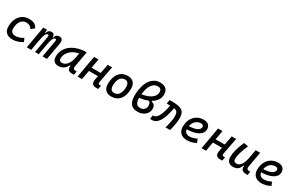

<svg xmlns="http://www.w3.org/2000/svg" viewBox="216 -2330 6012 3928"><g transform="rotate(30 3222.5 -366.0)"><path d="M271.5 -83Q322.3 -83 370.8 -99.6Q419.4 -116.2 457 -143.1L492.2 -63Q444.3 -30.3 382.8 -10.3Q321.3 9.8 257.3 9.8Q161.1 9.8 108.4 -40Q55.7 -89.8 55.7 -180.2Q55.7 -285.2 92.3 -363Q128.9 -440.9 195.1 -484.1Q261.2 -527.3 350.1 -527.3Q430.2 -527.3 477.5 -502Q524.9 -476.6 549.3 -419.9L473.6 -359.9Q448.2 -398.9 415.5 -416.7Q382.8 -434.6 336.4 -434.6Q283.7 -434.6 243.9 -404.3Q204.1 -374 182.4 -319.3Q160.6 -264.6 160.2 -190.9Q160.6 -139.6 189.7 -111.3Q218.8 -83 271.5 -83Z M774.4 -517.6 768.1 -384.3 700.2 0H595.2L686.5 -517.6ZM789.6 0 860.8 -404.3Q868.2 -444.3 835.4 -444.3Q805.2 -444.3 781.7 -391.6Q758.3 -338.9 743.2 -242.7L754.9 -439H779.8Q792 -486.8 817.1 -507.1Q842.3 -527.3 877.9 -527.3Q923.3 -527.3 941.7 -494.6Q960 -461.9 947.3 -390.6L877.4 0ZM1140.6 -390.6 1071.8 0H966.8L1038.1 -404.3Q1041.5 -423.3 1035.6 -433.8Q1029.8 -444.3 1014.2 -444.3Q981.9 -444.3 958.7 -391.6Q935.5 -338.9 920.9 -242.7L927.7 -439H960.4Q973.6 -487.3 1001.2 -507.3Q1028.8 -527.3 1067.9 -527.3Q1164.6 -527.3 1140.6 -390.6Z M1341.3 10.3Q1274.9 10.3 1238.8 -27.8Q1202.6 -65.9 1202.6 -135.3Q1202.6 -223.1 1240 -294.7Q1277.3 -366.2 1344.7 -417Q1412.1 -467.8 1502.4 -495.1Q1592.8 -522.5 1698.7 -522.5H1708.5L1644 -154.8Q1637.2 -115.7 1650.1 -98.1Q1663.1 -80.6 1706.1 -80.6H1726.1L1711.4 4.9H1676.8Q1639.2 4.9 1614 -2.7Q1588.9 -10.3 1575 -26.6Q1561 -43 1557.1 -69.8Q1553.2 -96.7 1558.1 -135.3L1586.4 -122.6H1529.8L1555.7 -150.9Q1528.8 -74.2 1472.7 -32Q1416.5 10.3 1341.3 10.3ZM1373 -82.5Q1443.4 -82.5 1495.6 -146Q1547.9 -209.5 1568.8 -325.7L1594.2 -467.3L1633.8 -429.7Q1565.4 -426.8 1506.1 -404.3Q1446.8 -381.8 1402.1 -344Q1357.4 -306.2 1332.3 -256.1Q1307.1 -206.1 1307.1 -147.5Q1307.1 -116.2 1324.5 -99.4Q1341.8 -82.5 1373 -82.5Z M1794.4 0 1885.3 -517.6H1990.2L1899.4 0ZM1862.8 -216.3 1877.4 -301.3H2253.9L2239.3 -216.3ZM2242.2 9.8Q2172.9 9.8 2147 -25.1Q2121.1 -60.1 2135.7 -136.7L2208 -517.6H2312.5L2241.2 -141.6Q2234.9 -106 2241 -91.3Q2247.1 -76.7 2272.9 -76.7Q2286.6 -76.7 2303.2 -78.1L2286.6 7.3Q2277.3 8.8 2266.4 9.3Q2255.4 9.8 2242.2 9.8Z M2588.9 9.8Q2502.4 9.8 2453.9 -39.8Q2405.3 -89.4 2405.3 -177.7Q2405.3 -342.8 2479 -435.1Q2552.7 -527.3 2683.6 -527.3Q2770 -527.3 2818.6 -476.6Q2867.2 -425.8 2867.2 -335Q2867.2 -172.4 2793.7 -81.3Q2720.2 9.8 2588.9 9.8ZM2606.9 -82.5Q2680.2 -82.5 2721.4 -143.8Q2762.7 -205.1 2762.7 -314Q2762.7 -370.6 2738.3 -402.6Q2713.9 -434.6 2669.4 -434.6Q2594.2 -434.6 2552 -373.5Q2509.8 -312.5 2509.8 -203.6Q2509.8 -146.5 2535.4 -114.5Q2561 -82.5 2606.9 -82.5Z M3055.7 -248 3046.4 -335.4Q3147.9 -340.8 3229.7 -369.4Q3311.5 -397.9 3359.6 -447.8Q3407.7 -497.6 3407.7 -566.4Q3407.7 -595.7 3397 -613.8Q3386.2 -631.8 3366.5 -640.4Q3346.7 -648.9 3318.8 -648.9Q3265.6 -648.9 3226.6 -620.6Q3187.5 -592.3 3161.6 -544.4Q3135.7 -496.6 3121.6 -437.5Q3111.3 -394.5 3106.2 -346.7Q3101.1 -298.8 3101.1 -256.8Q3101.1 -199.2 3113.3 -160.6Q3125.5 -122.1 3152.3 -102.5Q3179.2 -83 3222.7 -83Q3263.7 -83 3292.5 -100.6Q3321.3 -118.2 3336.4 -146.2Q3351.6 -174.3 3351.6 -206.1Q3351.6 -240.7 3342.5 -262Q3333.5 -283.2 3313.5 -293.9Q3293.5 -304.7 3260.3 -307.6L3360.8 -345.2V-316.4Q3385.7 -310.1 3403.6 -299.8Q3421.4 -289.6 3432.9 -275.1Q3444.3 -260.7 3450 -240.7Q3455.6 -220.7 3455.6 -194.3Q3455.6 -141.1 3425.8 -94.5Q3396 -47.9 3341.8 -19Q3287.6 9.8 3214.4 9.8Q3147.9 9.8 3105.5 -11.2Q3063 -32.2 3039.6 -68.8Q3016.1 -105.5 3007.1 -152.6Q2998 -199.7 2998 -252Q2998 -317.9 3005.4 -365.2Q3012.7 -412.6 3022 -453.6Q3036.1 -514.6 3062.3 -566.9Q3088.4 -619.1 3126 -658.4Q3163.6 -697.8 3213.4 -719.7Q3263.2 -741.7 3325.2 -741.7Q3386.2 -741.7 3427.7 -720.7Q3469.2 -699.7 3490.7 -661.4Q3512.2 -623 3512.2 -570.8Q3512.2 -496.1 3476.3 -438.7Q3440.4 -381.3 3377.4 -341.3Q3314.5 -301.3 3231.9 -278.1Q3149.4 -254.9 3055.7 -248Z M3872.6 0Q3884.3 -43 3896.5 -92.3Q3908.7 -141.6 3917 -192.1Q3925.3 -242.7 3925.3 -288.6Q3925.3 -346.7 3909.9 -377Q3894.5 -407.2 3861.8 -418.9Q3829.1 -430.7 3776.6 -432.4Q3724.1 -434.1 3649.9 -435.5L3665.5 -527.3Q3757.8 -527.8 3826.2 -521.5Q3894.5 -515.1 3939.9 -492.7Q3985.4 -470.2 4007.6 -424.1Q4029.8 -377.9 4029.8 -298.8Q4029.8 -251.5 4022.5 -198.5Q4015.1 -145.5 4003.7 -94.2Q3992.2 -43 3979.5 0ZM3550.8 9.8Q3540 9.8 3531.2 8.1Q3522.5 6.3 3510.3 1L3525.9 -86.4Q3533.2 -84.5 3535.2 -83.7Q3537.1 -83 3543 -83Q3572.3 -83 3596.9 -102.5Q3621.6 -122.1 3642.1 -155.8Q3662.6 -189.5 3678.7 -231.4Q3694.8 -273.4 3707 -319.1Q3719.2 -364.7 3727.1 -408.2L3733.4 -442.4L3829.6 -436.5L3822.3 -397.9Q3810.5 -335.4 3794.2 -275.6Q3777.8 -215.8 3755.9 -164.3Q3733.9 -112.8 3704.3 -73.5Q3674.8 -34.2 3637 -12.2Q3599.1 9.8 3550.8 9.8Z M4388.2 -83Q4427.2 -83 4471.7 -95.2Q4516.1 -107.4 4557.1 -129.4L4590.8 -45.9Q4543 -19.5 4488.3 -4.9Q4433.6 9.8 4383.8 9.8Q4283.2 9.8 4226.8 -43Q4170.4 -95.7 4170.4 -189.9Q4170.4 -291.5 4208.7 -367.2Q4247.1 -442.9 4315.9 -485.1Q4384.8 -527.3 4476.6 -527.3Q4548.8 -527.3 4589.1 -491.2Q4629.4 -455.1 4629.4 -390.6Q4629.4 -294.9 4531.5 -239.7Q4433.6 -184.6 4258.3 -181.2L4248 -259.3Q4378.9 -261.2 4451.9 -293.9Q4524.9 -326.7 4524.9 -384.3Q4524.9 -407.7 4508.8 -421.1Q4492.7 -434.6 4462.9 -434.6Q4404.8 -434.6 4360.6 -404.8Q4316.4 -375 4291.7 -321.3Q4267.1 -267.6 4266.6 -195.8Q4267.1 -142.6 4299.3 -112.8Q4331.5 -83 4388.2 -83Z M4724.1 0 4814.9 -517.6H4919.9L4829.1 0ZM4792.5 -216.3 4807.1 -301.3H5183.6L5168.9 -216.3ZM5171.9 9.8Q5102.5 9.8 5076.7 -25.1Q5050.8 -60.1 5065.4 -136.7L5137.7 -517.6H5242.2L5170.9 -141.6Q5164.6 -106 5170.7 -91.3Q5176.8 -76.7 5202.6 -76.7Q5216.3 -76.7 5232.9 -78.1L5216.3 7.3Q5207 8.8 5196 9.3Q5185.1 9.8 5171.9 9.8Z M5464.8 10.3Q5396.5 10.3 5358.9 -30.5Q5321.3 -71.3 5321.3 -145Q5321.3 -219.7 5345.5 -310.3Q5369.6 -400.9 5423.3 -527.3L5526.9 -508.3Q5473.6 -378.9 5449.7 -295.7Q5425.8 -212.4 5425.8 -157.2Q5425.8 -121.6 5444.3 -102.1Q5462.9 -82.5 5496.6 -82.5Q5561.5 -82.5 5604 -145.3Q5646.5 -208 5668.9 -325.7L5660.2 -122.6H5627.9L5655.8 -146Q5638.7 -98.1 5616.7 -63Q5594.7 -27.8 5559.3 -8.8Q5523.9 10.3 5464.8 10.3ZM5790 4.9Q5737.3 4.9 5706.1 -9Q5674.8 -22.9 5663.6 -52.7Q5652.3 -82.5 5658.7 -129.9L5652.8 -234.9L5703.1 -517.6H5809.1L5746.6 -165.5Q5738.3 -118.7 5751.2 -99.6Q5764.2 -80.6 5807.1 -80.6H5828.1L5813 4.9Z M6146 -83Q6185.1 -83 6229.5 -95.2Q6273.9 -107.4 6314.9 -129.4L6348.6 -45.9Q6300.8 -19.5 6246.1 -4.9Q6191.4 9.8 6141.6 9.8Q6041 9.8 5984.6 -43Q5928.2 -95.7 5928.2 -189.9Q5928.2 -291.5 5966.6 -367.2Q6004.9 -442.9 6073.7 -485.1Q6142.6 -527.3 6234.4 -527.3Q6306.6 -527.3 6346.9 -491.2Q6387.2 -455.1 6387.2 -390.6Q6387.2 -294.9 6289.3 -239.7Q6191.4 -184.6 6016.1 -181.2L6005.9 -259.3Q6136.7 -261.2 6209.7 -293.9Q6282.7 -326.7 6282.7 -384.3Q6282.7 -407.7 6266.6 -421.1Q6250.5 -434.6 6220.7 -434.6Q6162.6 -434.6 6118.4 -404.8Q6074.2 -375 6049.6 -321.3Q6024.9 -267.6 6024.4 -195.8Q6024.9 -142.6 6057.1 -112.8Q6089.4 -83 6146 -83Z"/></g></svg>

Font: Cascadia Mono NF
Style: Italic
Weight: 400
Italic angle: -10°
Monospace: yes
Designer: Aaron Bell
Foundry: Saja Typeworks
Version: Version 2404.023